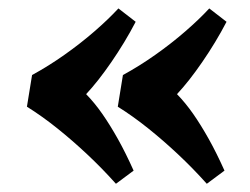

<svg xmlns="http://www.w3.org/2000/svg" viewBox="-20 -498 609 467"><path d="M310 -445Q297 -420 282 -395.2Q267 -370.5 251 -347.2Q235 -324 219.5 -304.2Q204 -284.5 189.5 -269Q210 -248 229 -220.8Q248 -193.5 267 -159.5Q286 -125.5 305 -83L262 -51Q228 -89 192 -122.7Q156 -156.5 119.5 -185.7Q83 -215 45.5 -238.5L58 -315.5Q97.5 -337 136.5 -364.5Q175.5 -392 209.5 -421.5Q243.5 -451 268 -477.5ZM531 -445Q518 -420 503 -395.2Q488 -370.5 472 -347.2Q456 -324 440.5 -304.2Q425 -284.5 410.5 -269Q431 -248 450 -220.8Q469 -193.5 488 -159.5Q507 -125.5 526 -83L483 -51Q449 -89 413 -122.7Q377 -156.5 340.5 -185.7Q304 -215 266.5 -238.5L279 -315.5Q318.5 -337 357.5 -364.5Q396.5 -392 430.5 -421.5Q464.5 -451 489 -477.5Z"/></svg>

Font: Literata
Style: Italic
Weight: 400
Italic angle: -2°
Designer: Latin by Veronika Burian and Jose Scaglione. Greek by Irene Vlachou. Cyrillic by Vera Evstafieva
Foundry: TypeTogether
Version: Version 3.103;gftools[0.9.29]